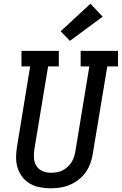

<svg xmlns="http://www.w3.org/2000/svg" viewBox="-20 -1010 658 1038"><path d="M254 8Q224 8 195.5 2.5Q167 -3 142.5 -17Q118 -31 101 -53Q84 -75 75.5 -102Q67 -129 67 -158.5Q67 -188 72 -217L143 -651H96V-735H298V-651H240L166 -204Q162 -180 163.5 -156Q165 -132 177 -113Q189 -94 210 -85Q231 -76 255 -76Q255 -76 255.5 -76Q256 -76 256 -76Q271 -76 286.5 -78.5Q302 -81 316.5 -88Q331 -95 343.5 -106Q356 -117 365 -130.5Q374 -144 379 -159Q384 -174 387 -189L463 -651H416V-735H618V-651H560L481 -175Q477 -150 467.5 -124.5Q458 -99 442 -77Q426 -55 404 -38Q382 -21 357 -10.5Q332 0 305.5 4Q279 8 254 8ZM358 -789 308 -841 469 -990 535 -920Z"/></svg>

Font: Iosevka Curly Slab MdExObl
Style: Regular
Weight: 500
Width: 7
Italic angle: -9°
Monospace: yes
Designer: Belleve Invis
Foundry: Belleve Invis
Version: Version 11.1.0; ttfautohint (v1.8.3)